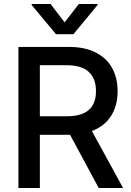

<svg xmlns="http://www.w3.org/2000/svg" viewBox="-20 -942 656 962"><path d="M72.3 -707H324.2Q404.3 -707 459.2 -679.2Q514.2 -651.4 541.7 -601.3Q569.3 -551.3 569.3 -485.4Q569.3 -413.1 536.6 -361.3Q503.9 -309.6 440.4 -285.6L596.7 0H474.6L331.1 -266.6H324.2H179.7V0H72.3ZM313.5 -359.4Q389.6 -359.4 425.3 -391.4Q460.9 -423.3 460.9 -485.4Q460.9 -547.9 425 -581.5Q389.2 -615.2 313.5 -615.2H179.7V-359.4ZM303.7 -830.1 375 -921.9H468.8V-917L347.7 -770.5H260.7L138.7 -917V-921.9H233.4Z"/></svg>

Font: Pretendard JP Medium
Style: Regular
Weight: 500
Designer: Base glyphs from Inter by Rasmus Andersson; Hangeul glyphs from Noto Sans CJK(Source Han Sans) by Jang Soo-young and Kan
Foundry: Kil Hyung-jin
Version: Version 1.309